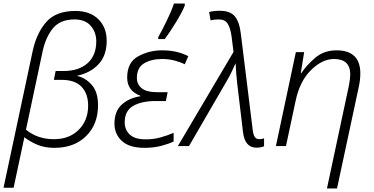

<svg xmlns="http://www.w3.org/2000/svg" viewBox="-40 -827 2118 1087"><path d="M-20 236H37L98 -50Q130 -25 171.5 -7.5Q213 10 268 10Q380 10 447.5 -56.5Q515 -123 515 -231Q515 -306 480 -346Q445 -386 395 -398Q472 -414 518 -463.5Q564 -513 564 -596Q564 -672 516.5 -718.5Q469 -765 387 -765Q277 -765 222 -702.5Q167 -640 145 -538ZM265 -39Q172 -39 107 -93L201 -535Q218 -615 259 -666Q300 -717 382 -717Q442 -717 473.5 -681Q505 -645 505 -593Q505 -513 455.5 -469Q406 -425 320 -425H275L265 -375H307Q385 -375 422 -335.5Q459 -296 459 -229Q459 -146 406 -92.5Q353 -39 265 -39Z M778 10Q831 10 874 -1.5Q917 -13 943 -26V-75Q908 -60 869 -49Q830 -38 785 -38Q724 -38 695 -65Q666 -92 666 -134Q666 -200 714 -227.5Q762 -255 842 -255H899L909 -305H853Q789 -305 762 -327.5Q735 -350 735 -385Q735 -444 776 -468.5Q817 -493 878 -493Q916 -493 949.5 -484Q983 -475 1006 -463L1026 -509Q995 -525 959 -533.5Q923 -542 876 -542Q804 -542 742 -508Q680 -474 680 -388Q680 -312 755 -285L754 -282Q690 -272 649 -234.5Q608 -197 608 -127Q608 -68 650 -29Q692 10 778 10ZM856 -606H893Q922 -645 956.5 -701.5Q991 -758 1006 -795V-807H945Q930 -763 903.5 -708.5Q877 -654 856 -617Z M1412 9Q1437 9 1455 1V-44Q1442 -39 1426 -39Q1397 -39 1391 -89L1324 -632Q1316 -702 1290 -734Q1264 -766 1204 -766Q1170 -766 1144 -759L1152 -712Q1174 -717 1199 -717Q1233 -717 1248.5 -693.5Q1264 -670 1271 -621L1282 -533L967 0H1030L1244 -369Q1258 -392 1269.5 -416.5Q1281 -441 1294 -469Q1295 -440 1297.5 -410Q1300 -380 1303 -354L1336 -77Q1347 9 1412 9Z M1811 240H1868L1991 -334Q1995 -352 1997.5 -372Q2000 -392 2000 -411Q2000 -542 1865 -542Q1793 -542 1743 -498.5Q1693 -455 1666 -413H1663L1682 -532H1635L1522 0H1579L1633 -253Q1656 -366 1720 -429.5Q1784 -493 1851 -493Q1943 -493 1943 -405Q1943 -383 1935 -341Z"/></svg>

Font: Noto Sans UI Light
Style: Italic
Weight: 300
Italic angle: -12°
Designer: Monotype Design Team
Foundry: Monotype Imaging Inc.
Version: Version 1.901